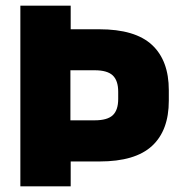

<svg xmlns="http://www.w3.org/2000/svg" viewBox="-20 -659 642 679"><path d="M174 -88V-233.5H315Q359.5 -233.5 378.8 -251.5Q398 -269.5 398 -309V-334.5Q398 -374 378.8 -392.2Q359.5 -410.5 315 -410.5H174V-555.5H331Q458 -555.5 517.5 -500.2Q577 -445 577 -340V-303Q577 -197.5 517.5 -142.8Q458 -88 332 -88ZM52 0V-639H230V-522.5L229 -453.5V-193.5L230 -111V0Z"/></svg>

Font: Anek Tamil Medium ExtraBold
Style: Regular
Weight: 800
Version: Version 1.003